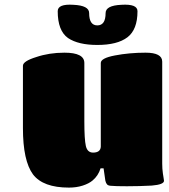

<svg xmlns="http://www.w3.org/2000/svg" viewBox="-20 -810 736 838"><path d="M418.9 -75.2Q408.7 -42.5 383.8 -22Q368.2 -8.8 341.1 0Q314 8.8 280.8 8.8Q168 8.8 124 -48.8Q80.1 -108.4 80.1 -251V-522.9Q80.1 -543 138.2 -561Q194.8 -580.1 261.2 -580.1Q348.1 -580.1 348.1 -535.2V-280.8Q348.1 -201.7 354.7 -172.9Q361.3 -144 386.2 -144Q418.5 -144 419.9 -169.9V-535.2Q419.9 -556.2 481 -567.9Q544.9 -580.1 615.2 -580.1Q688 -580.1 688 -541V-96.2Q688 -73.2 690.9 -53.2Q691.4 -49.3 693.6 -36.1Q695.8 -22.9 695.8 -21Q695.8 -4.4 642.1 0Q589.4 2.9 534.2 2.9Q482.4 2.9 464.8 1Q452.6 0.5 447.5 -4.9Q442.4 -10.3 439.9 -21L432.1 -75.2ZM369.1 -752.9Q369.1 -699.2 404.8 -699.2Q440.9 -699.2 440.9 -752.9Q440.9 -786.1 509.8 -789.1Q580.1 -793.5 580.1 -761.2Q580.1 -680.7 536.1 -647.2Q492.2 -613.8 404.8 -613.8Q321.8 -613.8 276.9 -644Q231.9 -675.8 231.9 -761.2Q231.9 -793.5 299.8 -789.1Q369.1 -786.1 369.1 -752.9Z"/></svg>

Font: GGS TheRock Black
Style: Regular
Weight: 900
Designer: Rodrigo Fuenzalida (2012); Goodgame Studios (2014)
Foundry: Rodrigo Fuenzalida,2012;  GGS,2014
Version: Version 1.002 | FøM Mod